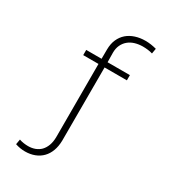

<svg xmlns="http://www.w3.org/2000/svg" viewBox="-231 -875 1063 1201"><g transform="rotate(30 300.0 -274.5)"><path d="M478.5 -490.7V-528.3H317.4L316.4 -596.7Q316.4 -627.9 327.4 -651.6Q338.4 -675.3 357.4 -691.4Q376.5 -707.5 402.3 -715.6Q428.2 -723.6 459 -724.1Q478 -724.1 495.8 -721.9Q513.7 -719.7 530.3 -714.8L536.6 -752Q516.6 -757.3 496.6 -760.3Q476.6 -763.2 456.1 -763.2Q417 -763.2 383.8 -752.2Q350.6 -741.2 326.7 -720.7Q302.2 -699.2 288.6 -668.5Q274.9 -637.7 274.4 -596.7L273.9 -528.3H163.1V-490.7H273.4V39.1Q272.9 72.3 263.4 98.1Q253.9 124 236.8 141.6Q220.7 157.7 198 166.3Q175.3 174.8 147.9 174.8Q133.8 174.8 116.5 172.4Q99.1 169.9 84.5 164.6L78.1 201.7Q95.2 207.5 112.5 210.4Q129.9 213.4 147.9 213.4Q186 213.4 217 201.4Q248 189.5 270 167Q292 144.5 304 112.3Q315.9 80.1 316.9 39.1L317.4 -490.7Z"/></g></svg>

Font: Roboto Mono ExtraLight
Style: Regular
Weight: 250
Monospace: yes
Designer: Google
Version: Version 3.000